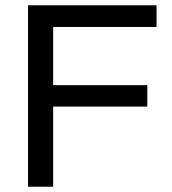

<svg xmlns="http://www.w3.org/2000/svg" viewBox="-20 -706 652 726"><path d="M86 0V-686H572V-604H181V-384H537V-303H181V0Z"/></svg>

Font: Archivo SemiBold
Style: Regular
Weight: 400
Version: Version 2.001